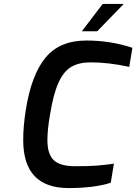

<svg xmlns="http://www.w3.org/2000/svg" viewBox="-20 -950 693 976"><path d="M98 -238Q98 -309 111 -390Q139 -569 211 -656.5Q283 -744 419 -744Q542 -744 653 -707L637 -610Q533 -633 440 -633Q381 -633 342 -610Q303 -587 277 -529Q251 -471 234 -366Q221 -291 221 -237Q221 -167 253 -136Q285 -105 362 -105Q426 -105 469 -108Q512 -111 559 -118L543 -21Q458 6 329 6Q98 6 98 -238ZM502 -930H609L474 -791H396Z"/></svg>

Font: Exo SemiBold
Style: Italic
Weight: 600
Italic angle: -9°
Designer: Natanael Gama
Foundry: Natanael Gama
Version: Version 1.500; ttfautohint (v1.6)